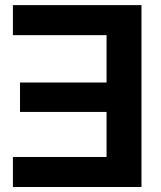

<svg xmlns="http://www.w3.org/2000/svg" viewBox="-20 -748 643 768"><path d="M545.9 -727.5V0H31.7V-120.1H406.2V-300.3H60.1V-418H406.2V-607.4H31.7V-727.5Z"/></svg>

Font: Inter Cardless Display
Style: Bold
Weight: 700
Designer: Rasmus Andersson
Foundry: rsms
Version: Version 4.001;git-9221beed3